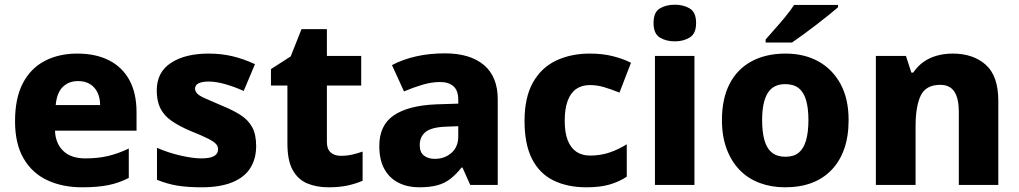

<svg xmlns="http://www.w3.org/2000/svg" viewBox="-20 -787 4338 817"><path d="M309 -559Q387 -559 443.5 -530.5Q500 -502 530.5 -446.5Q561 -391 561 -309V-231H214Q216 -177 249 -145Q282 -113 343 -113Q396 -113 439 -123Q482 -133 528 -155V-30Q488 -9 442 0.5Q396 10 329 10Q246 10 181.5 -20Q117 -50 80.5 -112.5Q44 -175 44 -271Q44 -369 77 -432.5Q110 -496 170 -527.5Q230 -559 309 -559ZM312 -442Q273 -442 247.5 -417.5Q222 -393 217 -340H406Q406 -369 395.5 -392Q385 -415 364 -428.5Q343 -442 312 -442Z M1070 -166Q1070 -112 1045.5 -72.5Q1021 -33 969 -11.5Q917 10 837 10Q779 10 735.5 3Q692 -4 648 -22V-158Q696 -137 748.5 -125Q801 -113 836 -113Q874 -113 891 -123Q908 -133 908 -151Q908 -164 899.5 -174Q891 -184 865.5 -197Q840 -210 790 -230Q741 -251 709.5 -273Q678 -295 662.5 -326Q647 -357 647 -402Q647 -480 707.5 -519.5Q768 -559 868 -559Q921 -559 968 -548Q1015 -537 1065 -514L1017 -400Q977 -418 938 -429Q899 -440 868 -440Q840 -440 825 -432.5Q810 -425 810 -410Q810 -399 818.5 -389.5Q827 -380 851.5 -369Q876 -358 923 -338Q970 -319 1003 -298Q1036 -277 1053 -246Q1070 -215 1070 -166Z M1430 -124Q1456 -124 1478 -129Q1500 -134 1523 -142V-18Q1496 -6 1461 2Q1426 10 1378 10Q1327 10 1287.5 -6.5Q1248 -23 1225.5 -63.5Q1203 -104 1203 -176V-423H1133V-493L1217 -547L1263 -663H1371V-549H1517V-423H1371V-182Q1371 -153 1387 -138.5Q1403 -124 1430 -124Z M1873 -560Q1980 -560 2039 -510.5Q2098 -461 2098 -364V0H1981L1948 -74H1944Q1921 -45 1896.5 -26Q1872 -7 1840.5 1.5Q1809 10 1763 10Q1715 10 1676.5 -9Q1638 -28 1616 -67Q1594 -106 1594 -166Q1594 -254 1655.5 -296Q1717 -338 1836 -343L1930 -346V-362Q1930 -402 1909.5 -420Q1889 -438 1853 -438Q1817 -438 1778 -426.5Q1739 -415 1699 -398L1648 -510Q1693 -534 1750 -547Q1807 -560 1873 -560ZM1879 -248Q1816 -246 1791 -225.5Q1766 -205 1766 -170Q1766 -139 1784 -125Q1802 -111 1830 -111Q1872 -111 1901 -136.5Q1930 -162 1930 -206V-250Z M2476 10Q2394 10 2334.5 -19.5Q2275 -49 2243.5 -111.5Q2212 -174 2212 -272Q2212 -372 2247.5 -435.5Q2283 -499 2346 -529Q2409 -559 2490 -559Q2544 -559 2587.5 -548Q2631 -537 2665 -520L2616 -393Q2581 -407 2551 -416Q2521 -425 2490 -425Q2456 -425 2432 -408.5Q2408 -392 2395.5 -358Q2383 -324 2383 -273Q2383 -222 2396 -189.5Q2409 -157 2433 -141Q2457 -125 2491 -125Q2535 -125 2573.5 -138Q2612 -151 2647 -173V-35Q2613 -13 2573 -1.5Q2533 10 2476 10Z M2935 -549V0H2767V-549ZM2852 -767Q2888 -767 2915 -751Q2942 -735 2942 -689Q2942 -644 2915 -627.5Q2888 -611 2852 -611Q2814 -611 2787.5 -627.5Q2761 -644 2761 -689Q2761 -735 2787.5 -751Q2814 -767 2852 -767Z M3591 -276Q3591 -207 3572.5 -154Q3554 -101 3518.5 -64Q3483 -27 3433.5 -8.5Q3384 10 3320 10Q3262 10 3212.5 -8.5Q3163 -27 3127.5 -63.5Q3092 -100 3072 -153.5Q3052 -207 3052 -276Q3052 -367 3084.5 -430Q3117 -493 3178 -526Q3239 -559 3323 -559Q3402 -559 3462 -526Q3522 -493 3556.5 -430Q3591 -367 3591 -276ZM3223 -276Q3223 -225 3233 -190Q3243 -155 3265 -137.5Q3287 -120 3322 -120Q3358 -120 3379 -137.5Q3400 -155 3410 -190Q3420 -225 3420 -276Q3420 -327 3410 -361Q3400 -395 3378.5 -412Q3357 -429 3321 -429Q3270 -429 3246.5 -390.5Q3223 -352 3223 -276ZM3546 -756Q3530 -742 3505 -722Q3480 -702 3451.5 -680Q3423 -658 3396 -638.5Q3369 -619 3350 -606H3238V-619Q3254 -638 3277 -663.5Q3300 -689 3322.5 -716.5Q3345 -744 3359 -766H3546Z M4034 -559Q4121 -559 4174.5 -511.5Q4228 -464 4228 -358V0H4060V-311Q4060 -368 4041 -397Q4022 -426 3981 -426Q3920 -426 3898 -380.5Q3876 -335 3876 -250V0H3707V-549H3835L3858 -478H3866Q3884 -505 3909 -523Q3934 -541 3966 -550Q3998 -559 4034 -559Z"/></svg>

Font: Noto Sans Thai ExtraBold
Style: Regular
Weight: 800
Version: Version 2.001